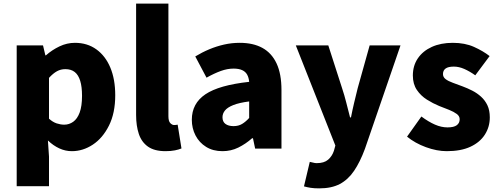

<svg xmlns="http://www.w3.org/2000/svg" viewBox="-20 -819 2750 1058"><path d="M72 207V-569H217L230 -514H233Q267 -544 308 -563.5Q349 -583 393 -583Q461 -583 511 -547Q561 -511 588 -446.5Q615 -382 615 -294Q615 -196 580.5 -127Q546 -58 491.5 -22Q437 14 376 14Q340 14 306.5 -1.5Q273 -17 244 -45L250 44V207ZM334 -132Q361 -132 383.5 -148Q406 -164 419 -199Q432 -234 432 -291Q432 -341 422 -373.5Q412 -406 392 -422Q372 -438 340 -438Q315 -438 294 -426.5Q273 -415 250 -390V-165Q271 -146 292.5 -139Q314 -132 334 -132Z M892 14Q831 14 795.5 -11Q760 -36 745 -81Q730 -126 730 -185V-799H908V-179Q908 -151 918.5 -140.5Q929 -130 939 -130Q944 -130 948 -130.5Q952 -131 959 -132L980 -1Q966 5 944 9.5Q922 14 892 14Z M1206 14Q1154 14 1116 -9.5Q1078 -33 1057.5 -72.5Q1037 -112 1037 -159Q1037 -249 1112 -299.5Q1187 -350 1353 -368Q1351 -391 1342 -407.5Q1333 -424 1314.5 -432.5Q1296 -441 1267 -441Q1233 -441 1197 -428Q1161 -415 1118 -391L1056 -508Q1094 -531 1133.5 -547.5Q1173 -564 1215 -573.5Q1257 -583 1301 -583Q1375 -583 1426 -555Q1477 -527 1504 -469.5Q1531 -412 1531 -323V0H1386L1374 -57H1369Q1334 -26 1293.5 -6Q1253 14 1206 14ZM1267 -124Q1294 -124 1314 -136Q1334 -148 1353 -169V-260Q1298 -253 1265.5 -240Q1233 -227 1219.5 -210Q1206 -193 1206 -173Q1206 -148 1222.5 -136Q1239 -124 1267 -124Z M1739 219Q1711 219 1692 216Q1673 213 1655 208L1687 73Q1695 74 1705 77Q1715 80 1725 80Q1766 80 1788 61Q1810 42 1820 12L1828 -17L1610 -569H1789L1865 -333Q1878 -294 1888 -254Q1898 -214 1909 -172H1914Q1922 -213 1931.5 -253Q1941 -293 1951 -333L2017 -569H2187L1991 1Q1964 74 1931 122.5Q1898 171 1852.5 195Q1807 219 1739 219Z M2442 14Q2387 14 2327 -8Q2267 -30 2223 -66L2302 -177Q2341 -148 2376.5 -132.5Q2412 -117 2446 -117Q2481 -117 2497 -129Q2513 -141 2513 -162Q2513 -179 2497 -191Q2481 -203 2455 -213.5Q2429 -224 2400 -235Q2366 -249 2332.5 -270Q2299 -291 2277 -323.5Q2255 -356 2255 -403Q2255 -457 2282.5 -497.5Q2310 -538 2359.5 -560.5Q2409 -583 2475 -583Q2542 -583 2592 -560.5Q2642 -538 2678 -510L2599 -404Q2568 -426 2538.5 -439Q2509 -452 2481 -452Q2450 -452 2435.5 -441.5Q2421 -431 2421 -411Q2421 -394 2435.5 -383Q2450 -372 2475 -363Q2500 -354 2529 -343Q2556 -333 2582.5 -319.5Q2609 -306 2631 -286Q2653 -266 2666 -238.5Q2679 -211 2679 -172Q2679 -120 2652 -77.5Q2625 -35 2572.5 -10.5Q2520 14 2442 14Z"/></svg>

Font: Noto Sans SC Thin Black
Style: Regular
Weight: 900
Version: Version 2.004-H2;hotconv 1.0.118;makeotfexe 2.5.65603